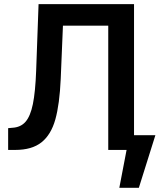

<svg xmlns="http://www.w3.org/2000/svg" viewBox="-20 -727 773 931"><path d="M19.5 -105.5 39.1 -107.4Q80.1 -109.4 103.8 -136.5Q127.4 -163.6 139.4 -222.2Q151.4 -280.8 155.3 -383.8L167 -707H629.9V-71.3H733.4L653.3 183.6H558.6L593.8 0H504.9V-602.5H285.2L274.4 -343.8Q269 -221.7 248.3 -147.7Q227.5 -73.7 181.2 -36.9Q134.8 0 53.7 0H19.5Z"/></svg>

Font: Pretendard GOV SemiBold
Style: Regular
Weight: 600
Designer: Base glyphs from Inter by Rasmus Andersson; Hangeul glyphs from Noto Sans CJK(Source Han Sans) by Jang Soo-young and Kan
Foundry: Kil Hyung-jin
Version: Version 1.309